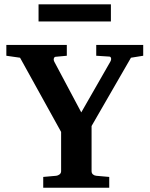

<svg xmlns="http://www.w3.org/2000/svg" viewBox="-20 -882 703 902"><path d="M595.2 -610.8 410.2 -290V-78.1Q410.2 -68.4 416.5 -62.7Q422.9 -57.1 432.1 -56.2L493.2 -50.8V0H183.1V-50.8L244.1 -56.2Q252.4 -57.1 259.8 -62.7Q267.1 -68.4 267.1 -78.1V-262.2L74.2 -610.8L9.8 -620.1V-670.9H293.9V-620.1L241.2 -615.2Q235.8 -615.2 233.2 -607.9Q230.5 -600.6 235.8 -590.8L361.8 -354L498 -591.8Q503.4 -601.1 501.7 -608.6Q500 -616.2 493.2 -616.2L432.1 -620.1V-670.9H652.8V-620.1ZM161.1 -781.2V-861.8H501V-781.2Z"/></svg>

Font: Charis SIL Phon
Style: Bold
Weight: 700
Foundry: SIL International
Version: Version 5.000